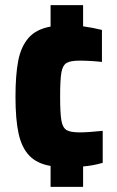

<svg xmlns="http://www.w3.org/2000/svg" viewBox="-20 -716 455 744"><path d="M378 -85Q340 -74 302 -71V8H176V-73Q123 -82 93.5 -113Q64 -144 52 -198.5Q40 -253 40 -341Q40 -425 50.5 -480Q61 -535 90.5 -569Q120 -603 176 -613V-696H302V-614Q339 -609 375 -600V-476Q330 -481 288 -481Q253 -481 238 -472Q223 -463 218 -435.5Q213 -408 213 -342Q213 -276 218 -248.5Q223 -221 238 -212Q253 -203 289 -203Q320 -203 378 -209Z"/></svg>

Font: Saira Semi Condensed ExtraBold
Style: Regular
Weight: 800
Width: 4
Designer: Hector Gatti with collaboration of the Omnibus-Type team
Foundry: Omnibus-Type
Version: Version 1.001; ttfautohint (v1.8)